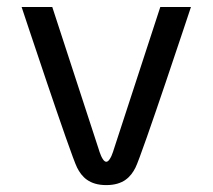

<svg xmlns="http://www.w3.org/2000/svg" viewBox="-20 -520 607 548"><path d="M41.7 -500C41.7 -500 181.7 -77.5 200 -41.7C213.3 -15 235 8.3 283.3 8.3C331.7 8.3 353.3 -15 366.7 -41.7C385 -77.5 525 -500 525 -500H437.5L304.2 -91.7C304.2 -91.7 295 -58.3 283.3 -58.3C271.7 -58.3 262.5 -91.7 262.5 -91.7L129.2 -500Z"/></svg>

Font: BoonHome
Style: Book
Weight: 400
Designer: Sungsit Sawaiwan
Foundry: Sungsit Sawaiwan
Version: Version 0.2